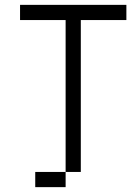

<svg xmlns="http://www.w3.org/2000/svg" viewBox="-20 -645 540 790"><path d="M500 -562.5H312.5V62.5H250V-562.5H62.5V-625H500ZM125 62.5H250V125H125Z"/></svg>

Font: 寒蝉点阵体 16px
Style: Regular
Weight: 400
Designer: Designed by Warren2060
Foundry: ChillType
Version: Version 1.000